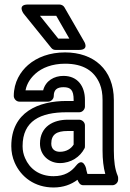

<svg xmlns="http://www.w3.org/2000/svg" viewBox="-20 -795 577 850"><path d="M434 -128C434 -89 438 -54 446 -25H367C365 -34 362 -40 361 -50C361 -50 348 -101 317 -62C295 -34 265 -15 217 -15C154 -15 111 -48 91 -95C84 -111 80 -128 80 -148C80 -260 159 -298 275 -298H331C346 -298 356 -312 356 -323V-353C356 -413 324 -459 261 -459C220 -459 182 -438 171 -395H93C99 -427 117 -451 137 -469C166 -495 211 -513 268 -513C349 -513 398 -481 422 -423C430 -403 434 -380 434 -352ZM268 -563C201 -563 144 -542 104 -507C71 -478 41 -432 41 -370C41 -359 51 -345 66 -345H193C204 -345 218 -355 218 -370C218 -397 232 -409 261 -409C293 -409 306 -396 306 -353V-348H275C150 -348 30 -299 30 -148C30 -122 35 -98 45 -75C73 -11 134 35 217 35C260 35 295 22 323 1C328 13 334 25 349 25H478C489 25 503 15 503 0V-8C503 -11 502 -14 501 -17C489 -45 484 -81 484 -128V-352C484 -488 394 -563 268 -563ZM157 -159C157 -107 198 -73 245 -73C295 -73 335 -101 354 -138C356 -141 356 -145 356 -149V-240C356 -255 342 -265 331 -265H279C218 -265 157 -236 157 -159ZM207 -159C207 -200 231 -215 279 -215H306V-155C295 -137 274 -123 245 -123C222 -123 207 -136 207 -159ZM287 -624H238L157 -725H229ZM330 -574C377 -574 352 -612 352 -612L265 -763C261 -770 252 -775 243 -775H104C54 -775 85 -734 85 -734L207 -583C212 -577 218 -574 226 -574Z"/></svg>

Font: Asimov
Style: NarOu
Weight: 500
Designer: Google
Version: Version 2.000980; 2014